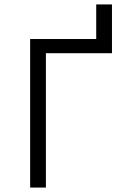

<svg xmlns="http://www.w3.org/2000/svg" viewBox="-20 -846 590 866"><path d="M116 0V-670H414V-826H485V-606H187V0Z"/></svg>

Font: Lode
Style: Regular
Weight: 400
Monospace: yes
Designer: Belleve Invis
Foundry: Belleve Invis
Version: Version 29.2.0; ttfautohint (v1.8.3)